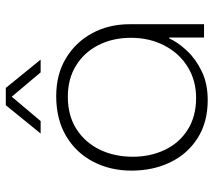

<svg xmlns="http://www.w3.org/2000/svg" viewBox="-58 -682 753 678"><g transform="rotate(-90 319.0 -343.5)"><path d="M304 13Q226 13 170 -22.5Q114 -58 84.5 -119Q55 -180 55 -256Q55 -331 86.5 -391.5Q118 -452 177 -487Q236 -522 318 -522Q395 -522 452 -487.5Q509 -453 540.5 -394.5Q572 -336 572 -262V0H525V-123H522Q508 -92 478.5 -60.5Q449 -29 405.5 -8Q362 13 304 13ZM312 -28Q373 -28 421 -57.5Q469 -87 496.5 -139.5Q524 -192 524 -258Q524 -322 498.5 -372.5Q473 -423 426 -452Q379 -481 316 -481Q250 -481 202.5 -451Q155 -421 129.5 -369Q104 -317 104 -251Q104 -190 128 -139Q152 -88 199 -58Q246 -28 312 -28ZM186 -577 286 -700H347L447 -577H402L316 -679L230 -577Z"/></g></svg>

Font: MuseoModerno Thin ExtraLight
Style: Regular
Weight: 250
Version: Version 1.002